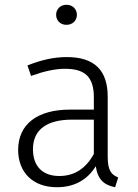

<svg xmlns="http://www.w3.org/2000/svg" viewBox="-20 -773 576 804"><path d="M258 -669C285 -669 302 -688 302 -711C302 -734 285 -753 258 -753C232 -753 215 -734 215 -711C215 -688 232 -669 258 -669ZM431 -116V-368C431 -475 379 -534 260 -534C205 -534 153 -522 95 -499L110 -455C162 -474 210 -485 252 -485C339 -485 373 -448 373 -365V-314H273C139 -314 56 -255 56 -145C56 -52 117 11 218 11C288 11 344 -17 381 -77C389 -21 416 2 462 11L475 -30C447 -41 431 -58 431 -116ZM228 -36C159 -36 118 -76 118 -148C118 -231 177 -272 282 -272H373V-128C340 -69 294 -36 228 -36Z"/></svg>

Font: FiraGO Light
Style: Regular
Weight: 300
Designer: bBox Type
Foundry: bBox Type GmbH
Version: Version 1.001;PS 001.001;hotconv 1.0.88;makeotf.lib2.5.64775